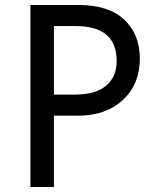

<svg xmlns="http://www.w3.org/2000/svg" viewBox="-20 -745 652 765"><path d="M293 -725.1Q413.1 -725.1 475.1 -666.5Q537.1 -607.9 537.1 -512.2Q537.1 -409.2 469.7 -346.7Q402.3 -284.2 292 -284.2H194.8V0H101.1V-725.1ZM278.8 -368.2Q360.4 -368.2 402.6 -403.3Q444.8 -438.5 444.8 -502Q444.8 -641.1 282.2 -641.1H194.8V-368.2Z"/></svg>

Font: Stilu
Style: Regular
Weight: 400
Designer: Genilson Lima Santos
Foundry: Genilson Lima Santos
Version: Version 1.200;PS 001.200;hotconv 1.0.88;makeotf.lib2.5.64775